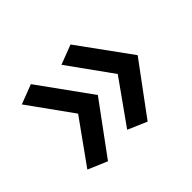

<svg xmlns="http://www.w3.org/2000/svg" viewBox="-98 -630 750 750"><g transform="rotate(-45 277.5 -255.0)"><path d="M50 -76 130 -42 285 -253 130 -468 49 -437 179 -256ZM270 -76 349 -42 505 -253 349 -468 268 -437 398 -256Z"/></g></svg>

Font: Geom
Style: Regular
Weight: 400
Version: Version 1.102